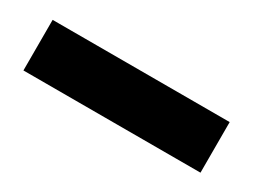

<svg xmlns="http://www.w3.org/2000/svg" viewBox="-27 -124 467 355"><g transform="rotate(30 207.0 54.0)"><path d="M18 108V0H396V108Z"/></g></svg>

Font: Nunito Sans 7pt Condensed Black
Style: Regular
Weight: 900
Width: 3
Designer: Vernon Adams
Foundry: Vernon Adams
Version: Version 3.101;gftools[0.9.27]